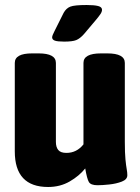

<svg xmlns="http://www.w3.org/2000/svg" viewBox="-20 -738 560 766"><path d="M172 8Q39 8 39 -134V-487Q39 -525 108 -525H134Q203 -525 203 -487V-172Q203 -151 212.5 -139.5Q222 -128 245 -128Q286 -128 313 -162V-487Q313 -525 383 -525H408Q478 -525 478 -487V-173Q478 -127 480.5 -102Q483 -77 485.5 -63.5Q488 -50 488 -39Q488 -22 466 -13.5Q444 -5 416 -2Q388 1 369 1Q342 1 334.5 -12Q327 -25 320 -66Q296 -36 258 -14Q220 8 172 8ZM236 -572Q209 -572 198.5 -576Q188 -580 188 -589Q188 -596 198 -615L234 -687Q244 -705 260.5 -711.5Q277 -718 326 -718Q356 -718 371.5 -714Q387 -710 387 -699Q387 -691 380.5 -681.5Q374 -672 364 -660L315 -602Q299 -584 284 -578Q269 -572 236 -572Z"/></svg>

Font: Asap Semi Condensed ExtraBold
Style: Regular
Weight: 800
Width: 4
Designer: Pablo Cosgaya
Foundry: Omnibus-Type
Version: Version 3.001; ttfautohint (v1.8.4.7-5d5b)